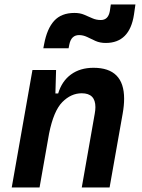

<svg xmlns="http://www.w3.org/2000/svg" viewBox="-20 -826 626 846"><path d="M31.7 0 123 -517.6H227.1L224.1 -414.1H236.3Q252.4 -468.3 292.7 -497.8Q333 -527.3 392.1 -527.3Q526.9 -527.3 526.9 -391.1Q526.9 -361.3 520.5 -325.2L462.9 0H340.3L397.5 -325.2Q400.4 -341.3 400.4 -354Q400.4 -415 340.3 -415Q293 -415 254.6 -376.2Q216.3 -337.4 196.3 -237.8L154.3 0ZM170.9 -613.3 174.3 -630.9Q187 -699.7 218.8 -734.4Q250.5 -769 308.1 -769Q332.5 -769 350.8 -761.2Q369.1 -753.4 386.7 -745.6Q403.8 -737.8 424.3 -737.8Q457 -737.8 463.9 -776.9L468.3 -806.2H576.7L570.3 -761.7Q551.3 -636.7 445.8 -636.7Q420.9 -636.7 400.9 -645.5Q380.9 -654.3 363.8 -663.1Q346.2 -671.4 328.6 -671.4Q293.9 -671.4 285.6 -630.4L282.2 -613.3Z"/></svg>

Font: CaskaydiaCove NFP SemiBold
Style: Italic
Weight: 600
Italic angle: -10°
Designer: Aaron Bell
Foundry: Saja Typeworks
Version: Version 2111.001; VTT 6.35;Nerd Fonts 3.1.1